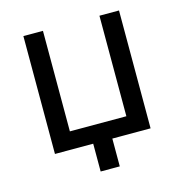

<svg xmlns="http://www.w3.org/2000/svg" viewBox="-99 -620 788 834"><g transform="rotate(-15 295.0 -202.5)"><path d="M80 0H510V-530H422V-78H168V-530H80ZM252 -15V125H338V-15Z"/></g></svg>

Font: Golos Text VF
Style: Regular
Weight: 400
Designer: A.Korolkova, Vitaly Kuzmin
Foundry: ParaType Ltd
Version: Version 2.003